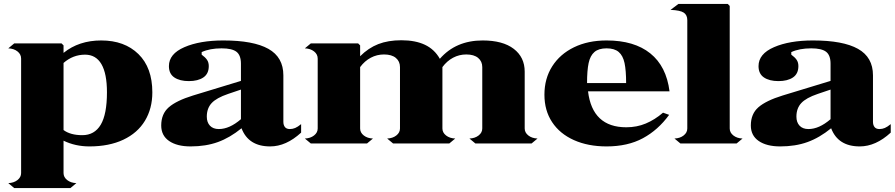

<svg xmlns="http://www.w3.org/2000/svg" viewBox="-20 -727 4534 973"><path d="M752 -259Q752 -177 714.5 -115Q677 -53 605 -19Q533 15 433 15Q362 15 302 -14V150Q302 171 320.5 185.5Q339 200 367 201L337 226H52L22 201Q50 200 68.5 185.5Q87 171 87 150V-430Q87 -452 68.5 -466.5Q50 -481 22 -482L52 -507H292L302 -497V-459Q380 -522 493 -522Q611 -522 681.5 -453Q752 -384 752 -259ZM522 -259Q522 -354 494 -402Q466 -450 411 -450Q350 -450 302 -408V-68Q337 -42 397 -42Q459 -42 490.5 -95Q522 -148 522 -259Z M1103 -482Q1043 -482 1002 -463V-450Q1020 -437 1029 -424Q1038 -411 1038 -392Q1038 -353 1010.5 -334.5Q983 -316 937 -316Q891 -316 863.5 -334.5Q836 -353 836 -392Q836 -454 914.5 -488Q993 -522 1112 -522Q1264 -522 1340 -479.5Q1416 -437 1416 -345V-110Q1416 -93 1424 -83Q1432 -73 1449 -73Q1463 -73 1476 -78.5Q1489 -84 1506 -98V-55Q1430 15 1349 15Q1239 15 1204 -77Q1145 -29 1084 -7Q1023 15 946 15Q877 15 837 -12.5Q797 -40 797 -91Q797 -150 835.5 -183.5Q874 -217 958 -243L1201 -317V-404Q1201 -447 1178.5 -464.5Q1156 -482 1103 -482ZM1136 -251Q1077 -231 1052.5 -204.5Q1028 -178 1028 -136Q1028 -107 1044 -90Q1060 -73 1089 -73Q1143 -73 1201 -123V-273Z M2704 -25 2674 0H2389L2359 -25Q2387 -26 2405.5 -40.5Q2424 -55 2424 -76V-387Q2424 -416 2403 -433.5Q2382 -451 2343 -451Q2307 -451 2276 -434.5Q2245 -418 2222 -387V-76Q2222 -55 2240.5 -40.5Q2259 -26 2287 -25L2257 0H1972L1942 -25Q1970 -26 1988.5 -40.5Q2007 -55 2007 -76V-387Q2007 -416 1986 -433.5Q1965 -451 1926 -451Q1890 -451 1859 -434.5Q1828 -418 1805 -387V-76Q1805 -55 1823.5 -40.5Q1842 -26 1870 -25L1840 0H1555L1525 -25Q1553 -26 1571.5 -40.5Q1590 -55 1590 -76V-430Q1590 -452 1571.5 -466.5Q1553 -481 1525 -482L1555 -507H1795L1805 -497V-442Q1847 -484 1897 -503.5Q1947 -523 2014 -523Q2085 -523 2133.5 -500Q2182 -477 2209 -429Q2290 -522 2426 -522Q2528 -522 2583.5 -479.5Q2639 -437 2639 -364V-76Q2639 -55 2657.5 -40.5Q2676 -26 2704 -25Z M3054 15Q2960 15 2888.5 -17Q2817 -49 2778 -108Q2739 -167 2739 -247Q2739 -329 2778.5 -391Q2818 -453 2889 -487.5Q2960 -522 3054 -522Q3194 -522 3275.5 -456.5Q3357 -391 3373 -264H2960Q2982 -82 3154 -82Q3207 -82 3252.5 -101Q3298 -120 3340 -156L3371 -145Q3315 -68 3238 -26.5Q3161 15 3054 15ZM3054 -482Q3014 -482 2992.5 -463.5Q2971 -445 2963 -407.5Q2955 -370 2955 -306H3153Q3153 -370 3145 -407.5Q3137 -445 3115.5 -463.5Q3094 -482 3054 -482Z M3743 -25 3713 0H3428L3398 -25Q3426 -26 3444.5 -40.5Q3463 -55 3463 -76V-625Q3463 -651 3445 -663Q3427 -675 3378 -677L3418 -707H3668L3678 -697V-76Q3678 -55 3696.5 -40.5Q3715 -26 3743 -25Z M4091 -482Q4031 -482 3990 -463V-450Q4008 -437 4017 -424Q4026 -411 4026 -392Q4026 -353 3998.5 -334.5Q3971 -316 3925 -316Q3879 -316 3851.5 -334.5Q3824 -353 3824 -392Q3824 -454 3902.5 -488Q3981 -522 4100 -522Q4252 -522 4328 -479.5Q4404 -437 4404 -345V-110Q4404 -93 4412 -83Q4420 -73 4437 -73Q4451 -73 4464 -78.5Q4477 -84 4494 -98V-55Q4418 15 4337 15Q4227 15 4192 -77Q4133 -29 4072 -7Q4011 15 3934 15Q3865 15 3825 -12.5Q3785 -40 3785 -91Q3785 -150 3823.5 -183.5Q3862 -217 3946 -243L4189 -317V-404Q4189 -447 4166.5 -464.5Q4144 -482 4091 -482ZM4124 -251Q4065 -231 4040.5 -204.5Q4016 -178 4016 -136Q4016 -107 4032 -90Q4048 -73 4077 -73Q4131 -73 4189 -123V-273Z"/></svg>

Font: FFF_Oezguer-Guendem
Style: Bold
Weight: 700
Designer: bBox Type GmbH
Foundry: bBox Type GmbH
Version: Version 1.004